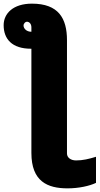

<svg xmlns="http://www.w3.org/2000/svg" viewBox="-30 -792 546 1052"><path d="M145 -772C42 -772 -10 -718 -10 -654C-10 -579 35 -525 140 -525H142V46C142 202 230 240 340 240C402 240 460 227 496 210V67C457 79 424 87 387 87C358 87 337 72 337 49V-572C337 -692 290 -772 145 -772ZM99 -652C99 -663 109 -673 117 -673C130 -673 142 -662 142 -642V-618C114 -618 99 -637 99 -652Z"/></svg>

Font: Noto Sans UI Black
Style: Regular
Weight: 900
Designer: Monotype Design Team
Foundry: Monotype Imaging Inc.
Version: Version 1.901